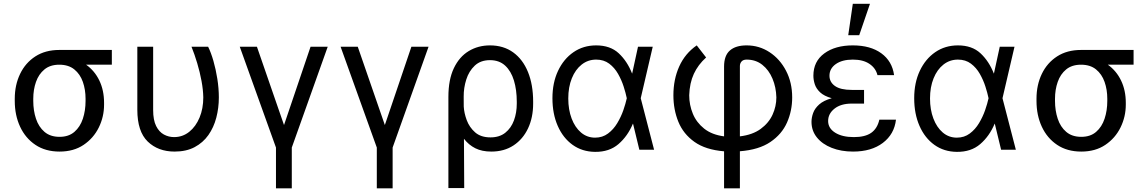

<svg xmlns="http://www.w3.org/2000/svg" viewBox="-20 -793 6083 1017"><path d="M58.2 -258.5V-269.9Q58.2 -343 86.5 -401.6Q114.7 -460.2 167.4 -494.3Q220.2 -528.4 294 -528.4H572.4V-450.3H436.1Q481.2 -418.3 506.2 -366.5Q531.2 -314.6 531.2 -248.6V-238.6Q531.2 -174.7 503.4 -117.9Q475.5 -61.1 422.8 -25.6Q370 9.9 295.5 9.9Q220.9 9.9 167.8 -25.6Q114.7 -61.1 86.5 -121.8Q58.2 -182.5 58.2 -258.5ZM156.2 -269.9V-258.5Q156.2 -207.4 170.6 -164.1Q185 -120.7 215.7 -94.5Q246.4 -68.2 295.5 -68.2Q343.8 -68.2 374.1 -94.5Q404.5 -120.7 418.9 -164.1Q433.2 -207.4 433.2 -258.5V-269.9Q433.2 -318.2 418.9 -359.2Q404.5 -400.2 373.8 -425.2Q343 -450.3 294 -450.3Q245.7 -450.3 215.4 -425.2Q185 -400.2 170.6 -359.2Q156.2 -318.2 156.2 -269.9Z M707.4 -545.5H791.2V-210.2Q791.2 -157 807 -125.5Q822.8 -94.1 848.2 -80.4Q873.6 -66.8 902 -66.8Q947.4 -66.8 982.4 -94.8Q1017.4 -122.9 1037.1 -170.5Q1056.8 -218 1056.8 -277Q1056.1 -317.5 1047.4 -364.3Q1038.7 -411.2 1024.7 -458.1Q1010.7 -505 994.3 -545.5H1082.4Q1097.3 -515.6 1110.3 -470.9Q1123.2 -426.1 1131.2 -375.4Q1139.2 -324.6 1139.2 -277Q1139.2 -221.2 1125.7 -169.6Q1112.2 -117.9 1083.8 -77.6Q1055.4 -37.3 1011 -13.7Q966.6 9.9 904.8 9.9Q817.5 9.9 762.4 -43.3Q707.4 -96.6 707.4 -211.6Z M1250 -545.5H1340.9L1484.4 -130.7L1625 -545.5H1715.9L1525.6 -11.4V204.5H1441.8V-11.4Z M1784.1 -545.5H1875L2018.5 -130.7L2159.1 -545.5H2250L2059.7 -11.4V204.5H1975.9V-11.4Z M2355.1 203.1V-279.8Q2355.1 -371.4 2384.1 -432Q2413 -492.5 2462.9 -522.5Q2512.8 -552.6 2575.3 -552.6Q2647 -552.6 2698.2 -515.6Q2749.3 -478.7 2776.6 -411.6Q2804 -344.5 2804 -254.3V-244.3Q2804 -170.5 2777 -113.1Q2750 -55.8 2700.3 -22.9Q2650.6 9.9 2582.4 9.9Q2533 9.9 2497.9 -7.6Q2462.7 -25.2 2437.5 -57.9L2438.9 203.1ZM2436.4 -228.7Q2438.2 -194.6 2452.2 -156.6Q2466.3 -118.6 2496.6 -92Q2527 -65.3 2578.1 -65.3Q2625.7 -65.3 2656.6 -90Q2687.5 -114.7 2702.4 -155.4Q2717.3 -196 2717.3 -244.3V-254.3Q2717.3 -316.8 2702.2 -366.7Q2687.1 -416.5 2655.7 -445.5Q2624.3 -474.4 2575.3 -474.4Q2525.6 -474.4 2494.7 -445.3Q2463.8 -416.2 2449.8 -371.8Q2435.7 -327.4 2436.1 -281.2Z M3132.1 11.4Q3063.9 10.7 3013.1 -25.7Q2962.4 -62.1 2934.3 -126.1Q2906.2 -190 2906.2 -272.7Q2906.2 -354.8 2935.9 -417.8Q2965.6 -480.8 3017.8 -516.7Q3070 -552.6 3137.8 -552.6Q3212.4 -552.6 3257.3 -510.8Q3302.2 -469.1 3328.1 -403.4H3328.5L3359.4 -545.5H3437.5L3373.9 -272.7L3444.6 0H3366.5L3333.1 -137.8H3332.4Q3304.7 -71.7 3256 -29.8Q3207.4 12.1 3132.1 11.4ZM3300.1 -272.7 3299.7 -274.1Q3294.4 -300.1 3283.4 -334.5Q3272.4 -369 3253.9 -401.6Q3235.4 -434.3 3206.9 -455.8Q3178.3 -477.3 3137.8 -477.3Q3094.5 -477.3 3061.1 -451Q3027.7 -424.7 3008.9 -378.2Q2990.1 -331.7 2990.1 -271.3Q2990.1 -212.4 3007.8 -165.3Q3025.6 -118.3 3057.5 -91.1Q3089.5 -63.9 3132.1 -63.9Q3171.5 -63.9 3200.6 -85.8Q3229.8 -107.6 3249.6 -140.8Q3269.5 -174 3281.8 -209.3Q3294 -244.7 3299.7 -271.3Z M3815.3 204.5V8.5Q3717.3 0.4 3658.4 -41.5Q3599.4 -83.5 3573.2 -147.9Q3546.9 -212.4 3546.9 -288.4Q3546.9 -372.5 3577.8 -441.2Q3608.7 -509.9 3670.5 -552.6L3720.2 -488.6Q3677.6 -450.3 3655.2 -401.8Q3632.8 -353.3 3630.7 -288.4Q3630.7 -237.2 3649.9 -190.7Q3669 -144.2 3709.9 -111.7Q3750.7 -79.2 3815.3 -70.7V-440.3Q3815.3 -498.9 3846.2 -525.7Q3877.1 -552.6 3934.7 -552.6Q4001.4 -552.6 4056.3 -516.5Q4111.2 -480.5 4143.6 -418.1Q4176.1 -355.8 4176.1 -277Q4176.1 -206.3 4148.8 -144.2Q4121.4 -82 4060.5 -40.8Q3999.6 0.4 3899.1 8.2V204.5ZM3899.1 -70.7Q3966.3 -78.8 4009.1 -110.1Q4051.8 -141.3 4072.1 -185.5Q4092.3 -229.8 4092.3 -277Q4090.9 -331 4071.7 -376.6Q4052.6 -422.2 4017.8 -449.8Q3983 -477.3 3934.7 -477.3Q3916.5 -477.3 3907.8 -467.2Q3899.1 -457 3899.1 -443.2Z M4556.8 -284.1V-244.3H4491.5Q4433.9 -244.3 4400.2 -217.5Q4366.5 -190.7 4366.5 -152Q4366.5 -113.6 4403.8 -90.2Q4441.1 -66.8 4502.8 -66.8Q4562.5 -66.8 4594.8 -89.5Q4627.1 -112.2 4637.8 -159.1H4725.9Q4717 -82 4656.2 -36Q4595.5 9.9 4498.6 9.9Q4435.4 9.9 4385.5 -9.8Q4335.6 -29.5 4307 -65Q4278.4 -100.5 4278.4 -147.7Q4278.4 -170.1 4287.1 -194.4Q4295.8 -218.8 4319.1 -239.7Q4342.3 -260.7 4385.7 -272.7Q4345.2 -284.1 4324.2 -303.8Q4303.3 -323.5 4295.8 -346.8Q4288.4 -370 4288.4 -392Q4288.4 -467.7 4346.2 -510.1Q4404.1 -552.6 4497.2 -552.6Q4590.6 -552.6 4648.1 -510.8Q4705.6 -469.1 4715.9 -394.9H4627.8Q4619 -431.8 4585.6 -454.5Q4552.2 -477.3 4497.2 -477.3Q4441.1 -477.3 4407.3 -453.7Q4373.6 -430 4373.6 -392Q4373.6 -358 4402.9 -337.4Q4432.2 -316.8 4491.5 -316.8H4556.8ZM4473 -606.5 4497.2 -772.7H4588.1L4531.2 -606.5Z M5048.3 11.4Q4980.1 10.7 4929.3 -25.7Q4878.6 -62.1 4850.5 -126.1Q4822.4 -190 4822.4 -272.7Q4822.4 -354.8 4852.1 -417.8Q4881.7 -480.8 4933.9 -516.7Q4986.2 -552.6 5054 -552.6Q5128.6 -552.6 5173.5 -510.8Q5218.4 -469.1 5244.3 -403.4H5244.7L5275.6 -545.5H5353.7L5290.1 -272.7L5360.8 0H5282.7L5249.3 -137.8H5248.6Q5220.9 -71.7 5172.2 -29.8Q5123.6 12.1 5048.3 11.4ZM5216.3 -272.7 5215.9 -274.1Q5210.6 -300.1 5199.6 -334.5Q5188.6 -369 5170.1 -401.6Q5151.6 -434.3 5123 -455.8Q5094.5 -477.3 5054 -477.3Q5010.7 -477.3 4977.3 -451Q4943.9 -424.7 4925.1 -378.2Q4906.2 -331.7 4906.2 -271.3Q4906.2 -212.4 4924 -165.3Q4941.8 -118.3 4973.7 -91.1Q5005.7 -63.9 5048.3 -63.9Q5087.7 -63.9 5116.8 -85.8Q5146 -107.6 5165.8 -140.8Q5185.7 -174 5198 -209.3Q5210.2 -244.7 5215.9 -271.3Z M5470.2 -258.5V-269.9Q5470.2 -343 5498.4 -401.6Q5526.6 -460.2 5579.4 -494.3Q5632.1 -528.4 5706 -528.4H5984.4V-450.3H5848Q5893.1 -418.3 5918.1 -366.5Q5943.2 -314.6 5943.2 -248.6V-238.6Q5943.2 -174.7 5915.3 -117.9Q5887.4 -61.1 5834.7 -25.6Q5782 9.9 5707.4 9.9Q5632.8 9.9 5579.7 -25.6Q5526.6 -61.1 5498.4 -121.8Q5470.2 -182.5 5470.2 -258.5ZM5568.2 -269.9V-258.5Q5568.2 -207.4 5582.6 -164.1Q5596.9 -120.7 5627.7 -94.5Q5658.4 -68.2 5707.4 -68.2Q5755.7 -68.2 5786 -94.5Q5816.4 -120.7 5830.8 -164.1Q5845.2 -207.4 5845.2 -258.5V-269.9Q5845.2 -318.2 5830.8 -359.2Q5816.4 -400.2 5785.7 -425.2Q5755 -450.3 5706 -450.3Q5657.7 -450.3 5627.3 -425.2Q5596.9 -400.2 5582.6 -359.2Q5568.2 -318.2 5568.2 -269.9Z"/></svg>

Font: Inter Zeller
Style: Regular
Weight: 400
Designer: Rasmus Andersson; Joe Bland
Foundry: zeller
Version: Version 3.015;git-dec3a8cb1